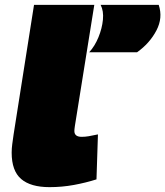

<svg xmlns="http://www.w3.org/2000/svg" viewBox="-20 -760 680 790"><path d="M120 -740H368L288 -241Q287 -234 286.5 -229.5Q286 -225 286 -221Q286 -197 316 -197Q330 -197 345 -199.5Q360 -202 383 -207L377 -22Q333 -8 284 1Q235 10 184 10Q106 10 67 -23.5Q28 -57 28 -132Q28 -149 30.5 -167.5Q33 -186 36 -207ZM347 -545Q370 -570 385 -606.5Q400 -643 403.5 -679Q407 -715 394 -740H633Q651 -687 623.5 -634.5Q596 -582 544 -545Z"/></svg>

Font: Georama Expanded Black
Style: Italic
Weight: 900
Width: 7
Italic angle: -9°
Designer: Jean-Baptiste Levee
Foundry: Production Type
Version: Version 1.000